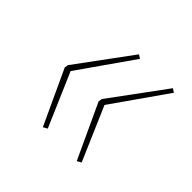

<svg xmlns="http://www.w3.org/2000/svg" viewBox="-112 -633 689 689"><g transform="rotate(45 233.0 -288.5)"><path d="M236 -503 250 -494 105 -287 193 -83 177 -74 81 -281 83 -295ZM408 -503 422 -494 277 -287 365 -83 349 -74 253 -281 255 -295Z"/></g></svg>

Font: Fira Sans Extra Condensed Thin
Style: Italic
Weight: 250
Width: 3
Italic angle: -8°
Designer: Carrois Corporate & Edenspiekermann AG
Foundry: Carrois Corporate GbR & Edenspiekermann AG
Version: Version 4.203